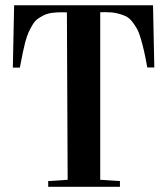

<svg xmlns="http://www.w3.org/2000/svg" viewBox="-20 -717 642 737"><path d="M29.3 -457.5 34.2 -696.8H567.4L572.3 -458H545.4Q538.6 -495.6 533.4 -518.6Q528.3 -541.5 521 -566.9Q513.7 -592.3 505.9 -606.4Q498 -620.6 486.8 -634.8Q475.6 -648.9 461.2 -655.5Q446.8 -662.1 427.7 -666.3Q408.7 -670.4 383.8 -670.4Q381.8 -670.4 375.7 -670.2Q369.6 -669.9 364.7 -669.9V-26.9L440.4 -22V0H165V-22L239.7 -26.9L236.8 -669.4Q231.9 -669.4 225.8 -669.7Q219.7 -669.9 217.8 -669.9Q195.8 -669.9 178.7 -667.5Q161.6 -665 147.7 -658.2Q133.8 -651.4 123.5 -643.6Q113.3 -635.7 104.5 -621.1Q95.7 -606.4 89.6 -592.8Q83.5 -579.1 76.9 -555.4Q70.3 -531.7 56.2 -457.5Z"/></svg>

Font: Vidaloka 
Style: Regular
Weight: 400
Designer: Cyreal (www.cyreal.org)
Foundry: Cyreal (www.cyreal.org)
Version: Version 1.011